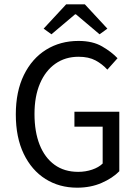

<svg xmlns="http://www.w3.org/2000/svg" viewBox="-20 -858 640 890"><path d="M337.4 12Q255 12 190.9 -28.3Q126.8 -68.6 90 -144.8Q53.3 -221 53.3 -327.6Q53.3 -433.8 90.7 -510.3Q128.1 -586.8 193.8 -627.6Q259.5 -668.3 344.1 -668.3Q409.5 -668.3 453.4 -642.8Q497.3 -617.3 524.8 -588.1L477.6 -535.2Q454.4 -560.9 422.8 -577.9Q391.1 -594.9 344.1 -594.9Q282.6 -594.9 236.6 -562.6Q190.7 -530.3 165.3 -470.9Q139.9 -411.5 139.9 -329.8Q139.9 -247.3 163.7 -187.1Q187.6 -126.9 232.8 -94.2Q278 -61.4 342.4 -61.4Q376.5 -61.4 407 -71.7Q437.5 -82 455.9 -100V-270.9H325V-340.1H533V-64.2Q501.9 -32.3 451.3 -10.2Q400.7 12 337.4 12ZM218.4 -699 182.3 -725.3 286.6 -837.8H373.4L477.7 -725.3L441.6 -699L332 -791.6H328Z"/></svg>

Font: Source Code Pro ExtraLight
Style: Regular
Weight: 200
Monospace: yes
Designer: Paul D. Hunt, Teo Tuominen
Foundry: Adobe
Version: Version 1.026;hotconv 1.1.0;makeotfexe 2.6.0